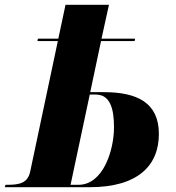

<svg xmlns="http://www.w3.org/2000/svg" viewBox="-45 -780 735 800"><path d="M-25 0H329C528 0 617 -89 617 -222C617 -353 525 -396 388 -396H331L376 -609H516L518 -619H378L409 -760H228L198 -619H113L111 -609H196L81 -66C71 -17 36 -10 -14 -10H-22ZM282 -10H249L329 -386H354C413 -386 430 -329 430 -250C430 -154 385 -10 282 -10Z"/></svg>

Font: Noto Serif Display ExtraBold
Style: Italic
Weight: 800
Italic angle: -12°
Designer: Monotype Design Team
Foundry: Monotype Imaging Inc.
Version: Version 2.009